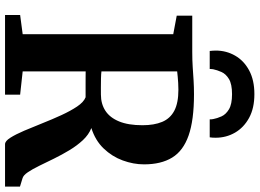

<svg xmlns="http://www.w3.org/2000/svg" viewBox="-154 -876 1030 762"><g transform="rotate(90 361.0 -495.0)"><path d="M39.5 0V-59.9L115.6 -70V-667.6L42.2 -681.4V-743H186.2Q218.9 -743 246.2 -744.8Q273.5 -746.6 299.4 -748.3Q325.3 -749.9 354.3 -749.9Q456.8 -749.9 517.8 -728.5Q578.8 -707.1 605.5 -663.1Q632.3 -619.2 632.3 -551.7Q632.3 -509.5 616.7 -467Q601.2 -424.6 569.3 -391.4Q537.5 -358.2 488.2 -342.6Q514.5 -332.2 536.2 -309Q557.9 -285.7 576 -255.7Q594.1 -225.7 609.5 -194.3Q625 -162.9 638.2 -135.5Q651.5 -108.2 663.8 -90.2Q676 -72.2 688 -69.2L720.5 -59.3V0H552.4Q539.9 0 526.6 -21.1Q513.3 -42.1 498.8 -75.9Q484.4 -109.7 469 -148.5Q453.6 -187.3 436.9 -223.7Q420.2 -260 402.7 -286.1Q385.1 -312.2 366.1 -319.7Q356.1 -319.7 341.8 -319.7Q327.6 -319.7 312.6 -319.7Q297.6 -319.7 284.5 -319.8Q271.4 -319.9 263.3 -320V-70L355.7 -59.9V0ZM355.4 -380.5Q392.1 -380.5 419.5 -398.2Q446.9 -416 461.9 -452.6Q477 -489.2 477 -545.4Q477 -591.8 463.7 -623.6Q450.4 -655.4 419.6 -671.7Q388.8 -688 336.1 -688Q322.1 -688 309.1 -687.2Q296.1 -686.4 284.6 -685.3Q273.1 -684.1 263.3 -683.1V-382.6Q273.5 -381.2 291.9 -380.8Q310.3 -380.3 328.5 -380.4Q346.7 -380.5 355.4 -380.5ZM353.7 -989.6Q409.3 -989.6 447.8 -968.6Q486.3 -947.5 506.5 -912.6Q526.6 -877.6 526.6 -836Q526.6 -829.9 526.3 -823.9Q526 -817.9 525 -812.3H453.6Q453.6 -814.5 453.6 -818.3Q453.6 -822.1 452.6 -826Q449.7 -841.8 441.9 -859.1Q434.1 -876.4 413.9 -888.6Q393.6 -900.9 353.7 -900.9Q313.7 -900.9 293.5 -888.6Q273.4 -876.4 265.7 -858.9Q258 -841.4 254.8 -826Q254.3 -822.1 254 -818.3Q253.8 -814.5 253.8 -812.3H182.3Q181.7 -817.9 181.2 -824.1Q180.7 -830.3 180.7 -836.4Q180.7 -878 200.7 -912.9Q220.6 -947.9 259.4 -968.8Q298.1 -989.6 353.7 -989.6Z"/></g></svg>

Font: Merriweather Light
Style: Regular
Weight: 300
Version: Version 2.100